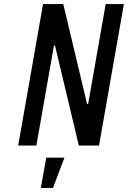

<svg xmlns="http://www.w3.org/2000/svg" viewBox="-20 -720 633 950"><path d="M70 0 193 -700H293L411 -205H416L503 -700H593L470 0H370L252 -495H247L160 0ZM182 210 209 60H299L242 210Z"/></svg>

Font: Cuprum
Style: Italic
Weight: 400
Italic angle: -10°
Designer: Jovanny Lemonad
Foundry: Jovanny Lemonad
Version: Version 3.000